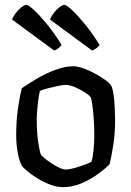

<svg xmlns="http://www.w3.org/2000/svg" viewBox="-20 -774 543 794"><path d="M241 0Q215 0 187.5 -10.5Q160 -21 135.5 -36Q111 -51 94.5 -65Q78 -79 73 -85Q63 -98 55 -134.5Q47 -171 47 -216Q47 -276 54.5 -327Q62 -378 70 -409Q84 -418 107.5 -433.5Q131 -449 160.5 -464Q190 -479 222 -489.5Q254 -500 284 -500Q300 -500 323 -492Q346 -484 369.5 -471.5Q393 -459 411.5 -446Q430 -433 437 -424Q445 -414 449 -386.5Q453 -359 454.5 -328Q456 -297 456 -276Q456 -224 448.5 -175Q441 -126 433 -94Q418 -79 388 -56.5Q358 -34 319.5 -17Q281 0 241 0ZM252 -73Q267 -73 289.5 -79.5Q312 -86 332 -93.5Q352 -101 358 -105Q364 -123 367 -154.5Q370 -186 370 -216Q370 -251 367.5 -285Q365 -319 361.5 -343.5Q358 -368 354 -373Q351 -379 332.5 -391Q314 -403 291.5 -413Q269 -423 251 -423Q241 -423 219.5 -418.5Q198 -414 176.5 -408.5Q155 -403 145 -398Q142 -387 139 -365.5Q136 -344 134 -320Q132 -296 132 -276Q132 -224 138.5 -182.5Q145 -141 150 -133Q153 -129 164.5 -119.5Q176 -110 192.5 -99Q209 -88 225 -80.5Q241 -73 252 -73ZM204 -565 30 -693Q35 -707 46 -721Q57 -735 69.5 -744.5Q82 -754 89 -754Q97 -754 119.5 -733.5Q142 -713 173 -675.5Q204 -638 235 -588Q231 -582 222 -575Q213 -568 204 -565ZM361 -565 187 -693Q192 -707 203 -721Q214 -735 226.5 -744.5Q239 -754 246 -754Q254 -754 276.5 -733.5Q299 -713 330 -675.5Q361 -638 392 -588Q388 -582 379 -575Q370 -568 361 -565Z"/></svg>

Font: Texturina 72pt Medium
Style: Regular
Weight: 500
Designer: Guillermo Torres Carreño
Foundry: Omnibus-Type
Version: Version 1.002; ttfautohint (v1.8.3)